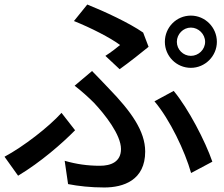

<svg xmlns="http://www.w3.org/2000/svg" viewBox="-23 -799 992 849"><path d="M-3 -106 57 -22C157 -82 252 -165 309 -223L249 -300C192 -237 81 -151 -3 -106ZM263 -88 278 15C323 24 379 30 438 30C523 30 619 -2 619 -129C619 -219 557 -306 459 -407C435 -433 410 -458 384 -485L307 -420C337 -397 369 -368 392 -345C441 -293 512 -203 512 -140C512 -83 467 -66 419 -66C364 -66 315 -73 263 -88ZM304 -706C379 -676 465 -632 508 -600C494 -588 468 -568 443 -552L506 -493C544 -520 609 -571 634 -592L610 -655C548 -698 440 -748 363 -779ZM660 -351C728 -271 795 -130 822 -34L916 -84C885 -174 810 -319 745 -397ZM706 -614C706 -551 757 -499 821 -499C884 -499 936 -551 936 -614C936 -678 884 -730 821 -730C757 -730 706 -678 706 -614ZM759 -614C759 -648 787 -677 821 -677C855 -677 884 -648 884 -614C884 -580 855 -552 821 -552C787 -552 759 -580 759 -614Z"/></svg>

Font: GenEiGothic-pro-SemiBold
Style: Regular
Weight: 500
Designer: Ryoko NISHIZUKA (kana & ideographs); Paul D. Hunt (Latin, Greek & Cyrillic); Wenlong ZHANG (bopomofo); Sandoll Communica
Foundry: Adobe Systems Incorporated; o_tamon
Version: Version 1.000.140830